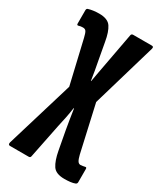

<svg xmlns="http://www.w3.org/2000/svg" viewBox="-176 -565 698 823"><g transform="rotate(30 173.0 -153.0)"><path d="M286.3 191Q244.3 191 228.7 167.5Q213.1 143.9 204.8 98.7L188 8.3Q183.6 -16.7 179.6 -41.3Q175.7 -65.8 171.9 -91.5H169.9Q166.4 -65.8 161.4 -41.3Q156.3 -16.7 150.7 8.3L116.7 177.1Q115.3 185 107.3 185H14.8Q4.1 185 7.2 171.7L107.7 -161.6L57.9 -374.3Q52.9 -395.7 48 -403.4Q43.1 -411.1 32.1 -411.1Q26.7 -411.1 21.2 -410.4Q15.7 -409.7 10.1 -407.7Q3.5 -406 3.5 -414.9V-479.9Q3.5 -488.5 9.8 -490.3Q20.2 -493.7 33.9 -495.6Q47.6 -497.5 62.9 -497.5Q105.6 -497.5 121.2 -473.9Q136.9 -450.4 144.5 -405.1L159.9 -320.5Q164.3 -297.8 168.3 -275.3Q172.2 -252.9 175.6 -229.6H177Q181.5 -252.9 185.2 -275.3Q189 -297.8 193.6 -320.5L223.9 -483.5Q225.3 -491.5 233.9 -491.5H326.5Q336.8 -491.5 333.1 -479.1L240.4 -162.8L292.4 67.9Q297.4 88.2 302.9 96.5Q308.3 104.7 317.1 104.7Q322.5 104.7 328 103.5Q333.5 102.3 339.1 101.3Q345.7 99.5 345.7 108.5V173.5Q345.7 180.8 339.3 183.8Q329.6 187.8 315.8 189.4Q302 191 286.3 191Z"/></g></svg>

Font: Sofia Sans Extra Condensed
Style: Regular
Weight: 400
Designer: Botio Nikoltchev, Ani Petrova
Foundry: lettersoup
Version: Version 4.101